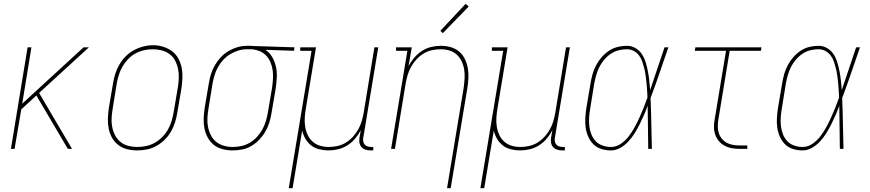

<svg xmlns="http://www.w3.org/2000/svg" viewBox="-20 -777 4540 1002"><path d="M37 0 124 -530H144L96 -236L416 -530H444L184 -292L356 0H334L178 -265L170 -279L91 -206L56 0Z M695 8Q669 8 643 1.5Q617 -5 597 -20.5Q577 -36 564.5 -58.5Q552 -81 547 -106.5Q542 -132 543 -159Q544 -186 548 -213L570 -343Q574 -368 582 -393Q590 -418 603.5 -441Q617 -464 636.5 -483.5Q656 -503 679.5 -515.5Q703 -528 728.5 -534.5Q754 -541 779 -541Q806 -541 831.5 -533Q857 -525 877.5 -510Q898 -495 910.5 -472Q923 -449 928 -423.5Q933 -398 932 -371Q931 -344 927 -317L905 -187Q901 -162 893 -137Q885 -112 871.5 -89Q858 -66 838.5 -47Q819 -28 795.5 -15Q772 -2 746.5 3Q721 8 695 8ZM696 -10Q719 -10 742.5 -15Q766 -20 787 -31.5Q808 -43 826 -61Q844 -79 856 -100Q868 -121 875 -144Q882 -167 886 -190L908 -320Q912 -344 913 -368.5Q914 -393 909.5 -416Q905 -439 894.5 -459.5Q884 -480 865.5 -494Q847 -508 824 -514Q801 -520 777 -520Q753 -520 730 -514.5Q707 -509 686 -497.5Q665 -486 648 -468Q631 -450 619 -429Q607 -408 600 -385.5Q593 -363 589 -340L568 -210Q564 -186 562.5 -161.5Q561 -137 565.5 -114.5Q570 -92 580.5 -71.5Q591 -51 608.5 -36.5Q626 -22 649 -16Q672 -10 696 -10Z M1195 8Q1168 8 1142 1.5Q1116 -5 1096.5 -20.5Q1077 -36 1064.5 -58.5Q1052 -81 1047 -106.5Q1042 -132 1043 -159Q1044 -186 1048 -213L1070 -343Q1074 -368 1081.5 -391.5Q1089 -415 1102 -437.5Q1115 -460 1133 -479Q1151 -498 1173.5 -511Q1196 -524 1220.5 -531Q1245 -538 1269 -538Q1273 -538 1276 -538Q1279 -538 1283 -538Q1287 -538 1290.5 -538Q1294 -538 1298 -537L1517 -530L1514 -512L1365 -517Q1387 -503 1400.5 -479.5Q1414 -456 1420 -429Q1426 -402 1424.5 -373.5Q1423 -345 1419 -317L1397 -187Q1393 -162 1385.5 -137.5Q1378 -113 1365 -90.5Q1352 -68 1333.5 -48.5Q1315 -29 1292.5 -15.5Q1270 -2 1244.5 3Q1219 8 1195 8ZM1195 -10Q1217 -10 1240 -15Q1263 -20 1284 -32.5Q1305 -45 1321.5 -63Q1338 -81 1349.5 -102Q1361 -123 1367.5 -145Q1374 -167 1378 -190L1400 -320Q1403 -342 1404.5 -365Q1406 -388 1403 -409.5Q1400 -431 1392 -451Q1384 -471 1369.5 -486.5Q1355 -502 1335 -510Q1315 -518 1293 -520H1280Q1277 -520 1274 -520Q1271 -520 1268 -520Q1246 -520 1223.5 -513Q1201 -506 1181 -494Q1161 -482 1145 -464.5Q1129 -447 1117.5 -426.5Q1106 -406 1099.5 -384Q1093 -362 1089 -340L1068 -210Q1064 -186 1062.5 -162Q1061 -138 1065.5 -115Q1070 -92 1080.5 -71.5Q1091 -51 1108 -37Q1125 -23 1148 -16.5Q1171 -10 1195 -10Z M1487 205 1606 -512H1547V-530H1629L1576 -210Q1572 -187 1570.5 -163Q1569 -139 1572.5 -116.5Q1576 -94 1585.5 -73.5Q1595 -53 1611.5 -38Q1628 -23 1650 -16.5Q1672 -10 1696 -10Q1718 -10 1741 -15Q1764 -20 1784.5 -32.5Q1805 -45 1821.5 -63Q1838 -81 1849.5 -101.5Q1861 -122 1867.5 -144Q1874 -166 1878 -189L1934 -530H1954L1876 -59Q1874 -49 1875.5 -39.5Q1877 -30 1883 -23Q1889 -16 1898 -13Q1907 -10 1917 -10H1928V8H1914Q1900 8 1887.5 4Q1875 0 1866.5 -9.5Q1858 -19 1856 -32Q1854 -45 1856 -59L1863 -98Q1851 -75 1833.5 -54Q1816 -33 1793 -18.5Q1770 -4 1744.5 2Q1719 8 1694 8Q1670 8 1646 2Q1622 -4 1604 -18Q1586 -32 1574 -52.5Q1562 -73 1557 -96L1507 205Z M2313 205 2400 -320Q2403 -343 2404.5 -367Q2406 -391 2402.5 -413.5Q2399 -436 2389.5 -456.5Q2380 -477 2363.5 -492Q2347 -507 2325 -513.5Q2303 -520 2279 -520Q2257 -520 2234 -515Q2211 -510 2190.5 -497.5Q2170 -485 2153.5 -467Q2137 -449 2125.5 -428.5Q2114 -408 2107.5 -386Q2101 -364 2097 -341L2041 0H2021L2106 -512H2047V-530H2129L2112 -432Q2124 -455 2142 -476Q2160 -497 2182.5 -511.5Q2205 -526 2230.5 -532Q2256 -538 2281 -538Q2307 -538 2332 -531Q2357 -524 2376 -508Q2395 -492 2406 -469Q2417 -446 2421.5 -421Q2426 -396 2424.5 -369.5Q2423 -343 2419 -317L2332 205ZM2291 -604 2278 -616 2410 -757 2426 -743Z M2487 205 2606 -512H2547V-530H2629L2576 -210Q2572 -187 2570.5 -163Q2569 -139 2572.5 -116.5Q2576 -94 2585.5 -73.5Q2595 -53 2611.5 -38Q2628 -23 2650 -16.5Q2672 -10 2696 -10Q2718 -10 2741 -15Q2764 -20 2784.5 -32.5Q2805 -45 2821.5 -63Q2838 -81 2849.5 -101.5Q2861 -122 2867.5 -144Q2874 -166 2878 -189L2934 -530H2954L2876 -59Q2874 -49 2875.5 -39.5Q2877 -30 2883 -23Q2889 -16 2898 -13Q2907 -10 2917 -10H2928V8H2914Q2900 8 2887.5 4Q2875 0 2866.5 -9.5Q2858 -19 2856 -32Q2854 -45 2856 -59L2863 -98Q2851 -75 2833.5 -54Q2816 -33 2793 -18.5Q2770 -4 2744.5 2Q2719 8 2694 8Q2670 8 2646 2Q2622 -4 2604 -18Q2586 -32 2574 -52.5Q2562 -73 2557 -96L2507 205Z M3168 8Q3143 8 3118.5 0.5Q3094 -7 3077 -24Q3060 -41 3050 -63.5Q3040 -86 3036.5 -110.5Q3033 -135 3034.5 -161Q3036 -187 3040 -213L3062 -343Q3066 -367 3072.5 -390.5Q3079 -414 3091 -436.5Q3103 -459 3120 -478.5Q3137 -498 3158 -512Q3179 -526 3203.5 -532Q3228 -538 3252 -538Q3276 -538 3297 -525.5Q3318 -513 3330.5 -493.5Q3343 -474 3350 -450.5Q3357 -427 3361.5 -403.5Q3366 -380 3368.5 -356Q3371 -332 3373 -307Q3392 -363 3410.5 -418.5Q3429 -474 3448 -530H3468Q3445 -464 3422.5 -397.5Q3400 -331 3375 -265Q3378 -199 3379 -132.5Q3380 -66 3382 0H3363Q3362 -56 3361.5 -112.5Q3361 -169 3360 -225Q3351 -200 3340.5 -176Q3330 -152 3318 -128Q3306 -104 3292 -81.5Q3278 -59 3259.5 -39Q3241 -19 3217.5 -5.5Q3194 8 3168 8ZM3168 -10Q3196 -10 3220 -26.5Q3244 -43 3261.5 -66Q3279 -89 3292.5 -114Q3306 -139 3317.5 -164.5Q3329 -190 3339.5 -216Q3350 -242 3359 -268Q3358 -287 3357 -306.5Q3356 -326 3354 -345Q3352 -364 3349.5 -382.5Q3347 -401 3342.5 -419Q3338 -437 3332 -455Q3326 -473 3315 -487.5Q3304 -502 3287.5 -511Q3271 -520 3252 -520Q3230 -520 3208 -514.5Q3186 -509 3166.5 -495.5Q3147 -482 3132 -464Q3117 -446 3107 -425.5Q3097 -405 3091 -383.5Q3085 -362 3081 -340L3060 -210Q3056 -187 3054.5 -164Q3053 -141 3055.5 -119Q3058 -97 3066 -76.5Q3074 -56 3088.5 -40.5Q3103 -25 3124.5 -17.5Q3146 -10 3168 -10Z M3840 0Q3819 0 3799 -3.5Q3779 -7 3761.5 -16.5Q3744 -26 3731.5 -41Q3719 -56 3712.5 -75Q3706 -94 3706 -114.5Q3706 -135 3710 -156L3769 -512H3606L3609 -530H3954L3951 -512H3788L3729 -153Q3726 -135 3726 -117Q3726 -99 3731 -83Q3736 -67 3747 -53.5Q3758 -40 3772.5 -32Q3787 -24 3804.5 -21Q3822 -18 3840 -18H3880V0Z M4168 8Q4143 8 4118.5 0.5Q4094 -7 4077 -24Q4060 -41 4050 -63.5Q4040 -86 4036.5 -110.5Q4033 -135 4034.5 -161Q4036 -187 4040 -213L4062 -343Q4066 -367 4072.5 -390.5Q4079 -414 4091 -436.5Q4103 -459 4120 -478.5Q4137 -498 4158 -512Q4179 -526 4203.5 -532Q4228 -538 4252 -538Q4276 -538 4297 -525.5Q4318 -513 4330.5 -493.5Q4343 -474 4350 -450.5Q4357 -427 4361.5 -403.5Q4366 -380 4368.5 -356Q4371 -332 4373 -307Q4392 -363 4410.5 -418.5Q4429 -474 4448 -530H4468Q4445 -464 4422.5 -397.5Q4400 -331 4375 -265Q4378 -199 4379 -132.5Q4380 -66 4382 0H4363Q4362 -56 4361.5 -112.5Q4361 -169 4360 -225Q4351 -200 4340.5 -176Q4330 -152 4318 -128Q4306 -104 4292 -81.5Q4278 -59 4259.5 -39Q4241 -19 4217.5 -5.5Q4194 8 4168 8ZM4168 -10Q4196 -10 4220 -26.5Q4244 -43 4261.5 -66Q4279 -89 4292.5 -114Q4306 -139 4317.5 -164.5Q4329 -190 4339.5 -216Q4350 -242 4359 -268Q4358 -287 4357 -306.5Q4356 -326 4354 -345Q4352 -364 4349.5 -382.5Q4347 -401 4342.5 -419Q4338 -437 4332 -455Q4326 -473 4315 -487.5Q4304 -502 4287.5 -511Q4271 -520 4252 -520Q4230 -520 4208 -514.5Q4186 -509 4166.5 -495.5Q4147 -482 4132 -464Q4117 -446 4107 -425.5Q4097 -405 4091 -383.5Q4085 -362 4081 -340L4060 -210Q4056 -187 4054.5 -164Q4053 -141 4055.5 -119Q4058 -97 4066 -76.5Q4074 -56 4088.5 -40.5Q4103 -25 4124.5 -17.5Q4146 -10 4168 -10Z"/></svg>

Font: Iosevka Slab Thin Oblique
Style: Regular
Weight: 100
Italic angle: -9°
Monospace: yes
Designer: Belleve Invis
Foundry: Belleve Invis
Version: Version 11.1.0; ttfautohint (v1.8.3)